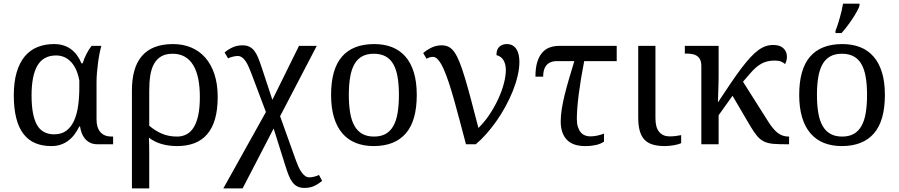

<svg xmlns="http://www.w3.org/2000/svg" viewBox="-20 -786 4896 1046"><path d="M512.2 0Q487.3 0 470.2 -8.8Q453.1 -17.6 441.9 -31.5Q430.7 -45.4 424.6 -62.7Q418.5 -80.1 416 -97.2H412.1Q400.9 -74.2 386.5 -54.7Q372.1 -35.2 353.5 -20.8Q335 -6.3 311.5 1.7Q288.1 9.8 258.8 9.8Q209.5 9.8 171.4 -6.6Q133.3 -22.9 107.4 -56.9Q81.5 -90.8 68.4 -143.1Q55.2 -195.3 55.2 -267.1Q55.2 -339.4 70.8 -392.1Q86.4 -444.8 115 -479Q143.6 -513.2 184.1 -529.5Q224.6 -545.9 273.9 -545.9Q303.2 -545.9 326.7 -538.3Q350.1 -530.8 368.4 -516.8Q386.7 -502.9 400.4 -483.6Q414.1 -464.4 423.8 -440.9H430.2Q438.5 -467.3 451.2 -492.4Q463.9 -517.6 479 -536.1H532.2Q527.8 -521.5 522.9 -497.8Q518.1 -474.1 514.4 -446.8Q510.7 -419.4 508.3 -391.1Q505.9 -362.8 505.9 -338.9V-134.8Q505.9 -90.3 527.1 -66.2Q548.3 -42 587.9 -42H596.2V0ZM275.9 -54.2Q314.9 -54.2 341.1 -73.7Q367.2 -93.3 383.1 -127.7Q398.9 -162.1 405.5 -208.5Q412.1 -254.9 412.1 -309.1V-348.1Q405.3 -384.3 392.8 -409.9Q380.4 -435.5 363.8 -451.9Q347.2 -468.3 327.4 -476.1Q307.6 -483.9 286.1 -483.9Q216.3 -483.9 184.1 -429Q151.9 -374 151.9 -266.1Q151.9 -159.7 180.7 -106.9Q209.5 -54.2 275.9 -54.2Z M1166 -257.8Q1166 -187.5 1151.1 -136.7Q1136.2 -85.9 1107.7 -53.5Q1079.1 -21 1038.1 -5.6Q997.1 9.8 944.8 9.8Q900.4 9.8 861.8 -1Q823.2 -11.7 791 -36.1Q792 -22.5 792.5 -0.2Q793 22 793 48.8V240.2H698.7V-293Q698.7 -354 711.9 -401.1Q725.1 -448.2 752.7 -480.5Q780.3 -512.7 822.5 -529.3Q864.7 -545.9 922.9 -545.9Q977.1 -545.9 1021.7 -527.1Q1066.4 -508.3 1098.4 -471.9Q1130.4 -435.5 1148.2 -381.8Q1166 -328.1 1166 -257.8ZM1068.8 -257.8Q1068.8 -314 1059.8 -357.7Q1050.8 -401.4 1032.5 -431.4Q1014.2 -461.4 986.3 -477.3Q958.5 -493.2 920.9 -493.2Q883.3 -493.2 858.6 -479Q834 -464.8 819.3 -438.5Q804.7 -412.1 798.8 -375.2Q793 -338.4 793 -293V-101.1Q823.7 -74.7 860.8 -58.3Q897.9 -42 944.8 -42Q972.2 -42 995.1 -53.5Q1018.1 -64.9 1034.4 -90.6Q1050.8 -116.2 1059.8 -157.2Q1068.8 -198.2 1068.8 -257.8Z M1301.8 240.2H1196.8L1428.7 -175.8L1348.6 -388.2Q1341.3 -407.2 1333.7 -424.1Q1326.2 -440.9 1317.4 -453.6Q1308.6 -466.3 1298.1 -473.6Q1287.6 -481 1274.9 -481Q1269.5 -481 1262.5 -480Q1255.4 -479 1248 -477.1Q1240.7 -475.1 1233.9 -472.9Q1227.1 -470.7 1222.7 -467.8L1203.6 -500Q1223.1 -517.1 1247.3 -528.1Q1271.5 -539.1 1301.8 -539.1Q1323.7 -539.1 1339.1 -531.2Q1354.5 -523.4 1366.2 -508.1Q1377.9 -492.7 1387 -470.2Q1396 -447.8 1405.8 -418L1463.9 -242.2L1608.9 -536.1H1705.6L1505.9 -152.8L1591.8 86.9Q1598.6 106 1606.2 122.8Q1613.8 139.6 1622.8 152.3Q1631.8 165 1642.3 172.6Q1652.8 180.2 1665.5 180.2Q1670.9 180.2 1678 179.2Q1685.1 178.2 1692.4 176.3Q1699.7 174.3 1706.5 171.9Q1713.4 169.4 1717.8 167L1734.9 199.2Q1714.8 216.3 1691.9 227.1Q1668.9 237.8 1638.7 237.8Q1616.7 237.8 1601.1 230.2Q1585.4 222.7 1573.7 207.5Q1562 192.4 1553 169.7Q1543.9 147 1534.7 117.2L1470.7 -85.9Z M2250.5 -269Q2250.5 -127.9 2190.7 -59.1Q2130.9 9.8 2015.6 9.8Q1961.4 9.8 1918.5 -7.3Q1875.5 -24.4 1845.5 -59.1Q1815.4 -93.8 1799.6 -146.2Q1783.7 -198.7 1783.7 -269Q1783.7 -409.2 1843 -477.5Q1902.3 -545.9 2018.6 -545.9Q2072.8 -545.9 2115.7 -529.1Q2158.7 -512.2 2188.7 -477.8Q2218.8 -443.4 2234.6 -391.4Q2250.5 -339.4 2250.5 -269ZM1880.4 -269Q1880.4 -213.4 1887.7 -170.9Q1895 -128.4 1911.4 -99.9Q1927.7 -71.3 1953.9 -56.6Q1980 -42 2017.6 -42Q2055.2 -42 2081.1 -56.6Q2106.9 -71.3 2123 -99.9Q2139.2 -128.4 2146.2 -170.9Q2153.3 -213.4 2153.3 -269Q2153.3 -324.7 2146 -366.7Q2138.7 -408.7 2122.6 -436.8Q2106.4 -464.8 2080.3 -479Q2054.2 -493.2 2016.6 -493.2Q1979 -493.2 1953.1 -479Q1927.2 -464.8 1911.1 -436.8Q1895 -408.7 1887.7 -366.7Q1880.4 -324.7 1880.4 -269Z M2809.6 -449.2Q2809.6 -413.1 2800 -372.6Q2790.5 -332 2773.7 -290Q2756.8 -248 2734.1 -206.3Q2711.4 -164.6 2684.8 -126.7Q2658.2 -88.9 2629.4 -56.4Q2600.6 -23.9 2571.8 0H2518.6Q2501.5 -64.5 2485.6 -124.8Q2469.7 -185.1 2454.8 -238Q2439.9 -291 2425.5 -334.7Q2411.1 -378.4 2397 -409.9Q2382.8 -441.4 2368.4 -458.7Q2354 -476.1 2338.9 -476.1Q2330.6 -476.1 2321.5 -473.6Q2312.5 -471.2 2303.7 -465.8L2285.6 -497.1Q2305.2 -514.2 2330.8 -526.6Q2356.4 -539.1 2386.7 -539.1Q2408.2 -539.1 2424.8 -530.5Q2441.4 -522 2455.8 -501.5Q2470.2 -481 2483.6 -447.3Q2497.1 -413.6 2512.2 -363.8Q2527.3 -314 2545.4 -245.8Q2563.5 -177.7 2586.4 -88.9Q2618.7 -120.1 2646 -160.9Q2673.3 -201.7 2693.4 -244.6Q2713.4 -287.6 2724.6 -329.6Q2735.8 -371.6 2735.8 -404.8Q2735.8 -435.5 2723.4 -457.3Q2710.9 -479 2684.6 -485.8Q2684.6 -516.6 2700.2 -531.2Q2715.8 -545.9 2740.7 -545.9Q2760.7 -545.9 2774.2 -537.4Q2787.6 -528.8 2795.4 -515.1Q2803.2 -501.5 2806.4 -484.1Q2809.6 -466.8 2809.6 -449.2Z M3339.8 -453.1H3162.6Q3143.1 -352.5 3132.8 -271.7Q3122.6 -190.9 3122.6 -138.2Q3122.6 -112.8 3128.4 -94.5Q3134.3 -76.2 3144 -64.9Q3153.8 -53.7 3167 -48.3Q3180.2 -43 3194.8 -43Q3213.4 -43 3233.4 -47.1Q3253.4 -51.3 3270.5 -58.1V-14.2Q3261.2 -8.3 3251.2 -3.9Q3241.2 0.5 3229 3.4Q3216.8 6.3 3201.9 8.1Q3187 9.8 3168 9.8Q3100.1 9.8 3067.4 -25.4Q3034.7 -60.5 3034.7 -124Q3034.7 -155.8 3040.5 -192.6Q3046.4 -229.5 3056.6 -270.8Q3066.9 -312 3080.3 -357.7Q3093.8 -403.3 3108.9 -453.1H3015.6Q2993.7 -453.1 2978.8 -446.5Q2963.9 -439.9 2955.1 -428.2Q2946.3 -416.5 2942.6 -401.1Q2939 -385.7 2939 -368.2H2897Q2897 -413.6 2906.2 -445.3Q2915.5 -477.1 2932.4 -497.3Q2949.2 -517.6 2973.1 -526.9Q2997.1 -536.1 3025.9 -536.1H3339.8Z M3550.8 -536.1V-142.1Q3550.8 -90.8 3571.5 -66.9Q3592.3 -43 3627 -43Q3645 -43 3660.2 -44.9Q3675.3 -46.9 3690.9 -49.8V-5.9Q3684.6 -2.9 3674.3 0Q3664.1 2.9 3652.1 5.1Q3640.1 7.3 3627 8.5Q3613.8 9.8 3602.1 9.8Q3564 9.8 3536.6 1.7Q3509.3 -6.3 3491.7 -24.4Q3474.1 -42.5 3465.6 -72.3Q3457 -102.1 3457 -145V-536.1Z M3800.8 -425.8Q3800.8 -447.8 3794.2 -461.2Q3787.6 -474.6 3776.4 -481.9Q3765.1 -489.3 3750.2 -491.7Q3735.4 -494.1 3718.8 -494.1H3710.9V-536.1H3895V-374Q3895 -360.4 3894.5 -336.2Q3894 -312 3893.1 -287.6Q3892.1 -259.3 3891.1 -228Q3930.2 -287.1 3961.4 -333.3Q3992.7 -379.4 4019 -414.1Q4045.4 -448.7 4067.6 -472.9Q4089.8 -497.1 4110.4 -512.2Q4130.9 -527.3 4150.9 -534.2Q4170.9 -541 4192.9 -541Q4229.5 -541 4248.3 -522.7Q4267.1 -504.4 4267.1 -477.1Q4267.1 -465.8 4264.2 -454.8Q4261.2 -443.8 4256.8 -437Q4249.5 -444.3 4236.1 -450.2Q4222.7 -456.1 4200.7 -456.1Q4180.2 -456.1 4162.6 -452.1Q4145 -448.2 4128.7 -439.5Q4112.3 -430.7 4096.7 -416.7Q4081.1 -402.8 4064 -382.8L4027.8 -340.8L4165 -124Q4190.4 -83 4216.3 -62.5Q4242.2 -42 4275.9 -42H4278.8V0H4264.6Q4221.2 0 4192.6 -2.4Q4164.1 -4.9 4143.3 -14.6Q4122.6 -24.4 4105.7 -43.9Q4088.9 -63.5 4068.8 -97.2L3970.7 -264.2L3895 -158.2V0H3800.8Z M4800.8 -269Q4800.8 -127.9 4741 -59.1Q4681.2 9.8 4565.9 9.8Q4511.7 9.8 4468.8 -7.3Q4425.8 -24.4 4395.8 -59.1Q4365.7 -93.8 4349.9 -146.2Q4334 -198.7 4334 -269Q4334 -409.2 4393.3 -477.5Q4452.6 -545.9 4568.8 -545.9Q4623 -545.9 4666 -529.1Q4709 -512.2 4739 -477.8Q4769 -443.4 4784.9 -391.4Q4800.8 -339.4 4800.8 -269ZM4430.7 -269Q4430.7 -213.4 4438 -170.9Q4445.3 -128.4 4461.7 -99.9Q4478 -71.3 4504.2 -56.6Q4530.3 -42 4567.9 -42Q4605.5 -42 4631.3 -56.6Q4657.2 -71.3 4673.3 -99.9Q4689.5 -128.4 4696.5 -170.9Q4703.6 -213.4 4703.6 -269Q4703.6 -324.7 4696.3 -366.7Q4689 -408.7 4672.9 -436.8Q4656.7 -464.8 4630.6 -479Q4604.5 -493.2 4566.9 -493.2Q4529.3 -493.2 4503.4 -479Q4477.5 -464.8 4461.4 -436.8Q4445.3 -408.7 4438 -366.7Q4430.7 -324.7 4430.7 -269ZM4531.7 -619.1Q4537.6 -632.3 4543.7 -651.1Q4549.8 -669.9 4555.4 -689.9Q4561 -710 4565.7 -730Q4570.3 -750 4572.8 -766.1H4662.6V-755.9Q4659.7 -744.1 4648.9 -724.6Q4638.2 -705.1 4623.8 -683.3Q4609.4 -661.6 4593.5 -640.9Q4577.6 -620.1 4564.5 -606H4531.7Z"/></svg>

Font: Droid-TTFautohint Serif
Style: Regular
Weight: 400
Foundry: Ascender Corporation
Version: Version 1.00; ttfautohint (v1.00rc1.4-1a1c-dirty) -l 8 -r 50